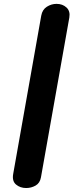

<svg xmlns="http://www.w3.org/2000/svg" viewBox="-20 -948 371 968"><path d="M112 0Q82 0 61 -17.5Q40 -35 46.5 -71L188 -869.5Q193.5 -899.5 216.2 -914Q239 -928.5 265 -928.5Q295.5 -928.5 315.2 -910.2Q335 -892 329.5 -859.5L186.5 -54Q181.5 -25 159.5 -12.5Q137.5 0 112 0Z"/></svg>

Font: Edu VIC WA NT Hand
Style: Regular
Weight: 400
Designer: Tina and Corey Anderson, Eben Sorkin, Mirko Velimirovic
Foundry: Google for Education
Version: Version 1.000